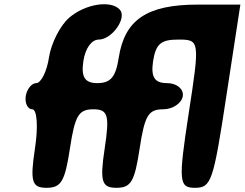

<svg xmlns="http://www.w3.org/2000/svg" viewBox="-20 -947 1168 917"><path d="M310 -862C268 -826 224 -740 214 -673C204 -606 176 -550 153 -550C131 -550 108 -521 103 -488C98 -455 112 -425 134 -425C157 -425 163 -342 147 -238C123 -80 132 -50 202 -50C272 -50 290 -80 314 -238C338 -396 356 -425 426 -425C496 -425 504 -396 480 -238C456 -80 466 -50 536 -50C606 -50 623 -80 647 -238C671 -396 689 -425 759 -425C805 -425 848 -454 853 -488C858 -522 824 -550 778 -550C718 -550 700 -579 711 -654C724 -737 748 -758 831 -758C934 -758 935 -754 881 -404C831 -79 835 -50 911 -50C989 -50 999 -80 1061 -488L1128 -925H924C682 -925 575 -853 547 -671C533 -579 508 -550 445 -550C385 -550 367 -579 378 -654C387 -716 417 -758 452 -758C514 -758 587 -860 553 -900C512 -948 387 -929 310 -862Z"/></svg>

Font: Hussar Skorodowane
Style: Ky
Weight: 700
Foundry: Cannot Into Space Fonts
Version: Version 0.892